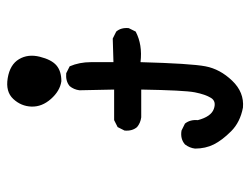

<svg xmlns="http://www.w3.org/2000/svg" viewBox="-102 -468 703 540"><g transform="rotate(-90 250.0 -198.5)"><path d="M216.8 132.8Q175.8 125 150.4 99.6Q125 74.2 113.3 50.8Q101.6 27.3 101.6 -2Q103.5 -17.6 113.3 -30.3Q128.9 -43.9 152.3 -40L171.9 -30.3Q183.6 -15.6 181.6 5.9Q191.4 43 212.9 50.8Q234.4 58.6 244.1 43Q253.9 27.3 259.8 -2.4Q265.6 -32.2 267.6 -153.3H189.5Q173.8 -155.3 162.1 -165Q150.4 -178.7 152.3 -200.2L162.1 -219.7L181.6 -229.5H267.6L265.6 -327.1Q267.6 -342.8 277.3 -354.5Q291 -366.2 313.5 -364.3L333 -354.5Q344.7 -327.1 344.7 -294.9Q344.7 -262.7 344.7 -231.4L411.1 -233.4L430.7 -223.6Q442.4 -210 440.4 -188.5L430.7 -168.9Q393.6 -149.4 344.7 -155.3Q340.8 -13.7 333 27.3Q325.2 68.4 292.5 102.5Q259.8 136.7 216.8 132.8ZM291 -377.9Q263.7 -381.8 241.2 -407.2Q218.8 -432.6 219.7 -461.9Q220.7 -491.2 241.2 -513.2Q261.7 -535.2 299.8 -528.8Q337.9 -522.5 353 -497.1Q368.2 -471.7 359.9 -438.5Q351.6 -405.3 335.4 -391.6Q319.3 -377.9 291 -377.9Z"/></g></svg>

Font: JasonHandwriting1
Style: Regular
Weight: 400
Version: Version 1.48.20